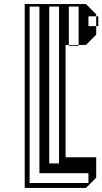

<svg xmlns="http://www.w3.org/2000/svg" viewBox="-20 -770 501 940"><path d="M101 150V-750H401L451 -700V-690H461V-642H451V-690H413V-642H451V-600L401 -550H365V-546H317V-550H365V-738H317V-550H301V0H451V100L401 150ZM269 30V-738H221V30ZM413 126V78H173V-738H125V126Z"/></svg>

Font: Rubik Broken Fax
Style: Regular
Weight: 400
Designer: Hubert and Fischer, NaN
Foundry: Hubert and Fischer, NaN
Version: Version 2.201